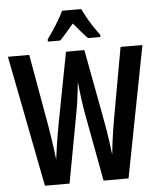

<svg xmlns="http://www.w3.org/2000/svg" viewBox="-61 -989 858 1041"><g transform="rotate(-5 368.0 -468.5)"><path d="M734 -714 596 0H460L389 -383Q387 -398 384 -415.5Q381 -433 378.5 -453Q376 -473 373 -496.5Q370 -520 368 -545Q366 -527 363.5 -507Q361 -487 358.5 -465.5Q356 -444 353 -423.5Q350 -403 346 -384L275 0H141L2 -714H118L187 -324Q192 -293 197.5 -259Q203 -225 207 -193.5Q211 -162 214 -136Q218 -168 223 -201Q228 -234 233 -265.5Q238 -297 243 -322L318 -714H418L491 -323Q496 -297 501 -266Q506 -235 510.5 -202Q515 -169 519 -136Q522 -167 526 -199Q530 -231 535 -263.5Q540 -296 545 -324L615 -714ZM420 -937Q431 -915 445 -889.5Q459 -864 476 -838.5Q493 -813 511 -789V-777H444Q427 -794 408 -816Q389 -838 368 -863Q347 -838 327 -815Q307 -792 292 -777H225V-789Q241 -811 258.5 -837.5Q276 -864 291.5 -890.5Q307 -917 316 -937Z"/></g></svg>

Font: Noto Sans Display ExtraCondensed SemiBold
Style: Regular
Weight: 600
Width: 2
Designer: Monotype Design Team
Foundry: Monotype Imaging Inc.
Version: Version 2.003